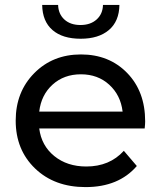

<svg xmlns="http://www.w3.org/2000/svg" viewBox="-20 -757 668 783"><path d="M309 -599Q235 -599 194 -634.5Q153 -670 152 -737H217Q218 -700 242.5 -677.5Q267 -655 308 -655Q349 -655 374 -677.5Q399 -700 400 -737H467Q466 -670 424 -634.5Q382 -599 309 -599ZM572 -262Q572 -251 570 -233H140Q149 -163 201.5 -120.5Q254 -78 332 -78Q427 -78 485 -142L538 -80Q464 6 329 6Q202 6 123 -70Q44 -146 44 -265Q44 -382 119.5 -458.5Q195 -535 310 -535Q425 -535 498.5 -459.5Q572 -384 572 -262ZM140 -302H480Q472 -369 425.5 -411.5Q379 -454 310 -454Q241 -454 194.5 -412Q148 -370 140 -302Z"/></svg>

Font: Montserrat
Style: Regular
Weight: 500
Designer: Julieta Ulanovsky
Foundry: Julieta Ulanovsky
Version: Version 7.200;PS 007.200;hotconv 1.0.88;makeotf.lib2.5.64775